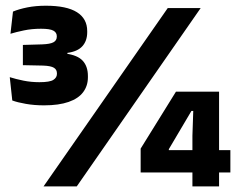

<svg xmlns="http://www.w3.org/2000/svg" viewBox="-20 -668 854 688"><path d="M138 -290.5Q103 -290.5 72.8 -295.8Q42.5 -301 24 -308L15 -391.5Q37 -384.5 64.2 -379Q91.5 -373.5 121 -373.5Q158.5 -373.5 171.2 -381.8Q184 -390 184 -403V-405Q184 -411.5 181.5 -416.5Q179 -421.5 173.5 -425Q168 -428.5 158.2 -430.5Q148.5 -432.5 134 -433L62 -434.5V-507L131 -509Q159.5 -510 171.5 -516.5Q183.5 -523 183.5 -536.5V-538.5Q183.5 -551.5 171.2 -558.2Q159 -565 127 -565Q94 -565 65.5 -559Q37 -553 17.5 -547L26.5 -626.5Q48 -635.5 78 -641.5Q108 -647.5 144.5 -647.5Q219 -647.5 255.8 -624.2Q292.5 -601 292.5 -556.5V-552.5Q292.5 -522 275.5 -502.8Q258.5 -483.5 221.5 -478.5V-466.5L215 -476Q258 -470.5 276.5 -450.2Q295 -430 295 -395.5V-391Q295 -360.5 278 -337.8Q261 -315 226 -302.8Q191 -290.5 138 -290.5ZM255 0H136L581 -639H699ZM765 0H669.5V-181.5L672.5 -270.5H666L585 -133.5V-102L540.5 -130H805.5V-50H484V-135.5L610.5 -339.5H765Z"/></svg>

Font: Anek Devanagari
Style: Bold
Weight: 700
Designer: Kailash Malviya (Devanagari) & Yesha Goshar (Latin)
Foundry: Ek Type
Version: Version 1.003